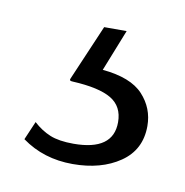

<svg xmlns="http://www.w3.org/2000/svg" viewBox="-40 -44 276 286"><g transform="rotate(10 98.0 99.5)"><path d="M86 204Q42 204 9 180L21 152Q33 163 46.5 168.5Q60 174 82 174Q142 174 142 131Q142 107 123.5 96Q105 85 65 83Q59 83 61 79L97 -5H131L106 58Q149 62 167.5 82Q186 102 186 129Q186 165 157.5 184.5Q129 204 86 204Z"/></g></svg>

Font: Morrison Thin
Style: Regular
Weight: 100
Designer: Pablo Impallari, Rodrigo Fuenzalida (Modified by Dan O. Williams)
Version: Version 0.03;June 6, 2019;FontCreator 11.5.0.2425 64-bit; tt